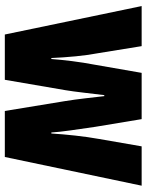

<svg xmlns="http://www.w3.org/2000/svg" viewBox="72 -664 593 776"><g transform="rotate(90 368.0 -276.5)"><path d="M389 -244Q383 -281 378 -324Q373 -367 369 -402H365Q360 -362 355 -318.5Q350 -275 345 -245L303 0H120L5 -553H167L195 -380Q203 -339 208 -287.5Q213 -236 215 -188H219Q222 -227 227.5 -271.5Q233 -316 243 -369L275 -553H462L493 -366Q501 -312 507.5 -265.5Q514 -219 516 -188H520Q523 -235 528.5 -285Q534 -335 542 -380L572 -553H731L615 0H429Z"/></g></svg>

Font: Noto Sans Khmer UI ExtraCondensed Black
Style: Regular
Weight: 900
Width: 2
Designer: Danh Hong and the Monotype Design Team
Foundry: Monotype Imaging Inc.
Version: Version 2.002; ttfautohint (v1.8.4.7-5d5b)